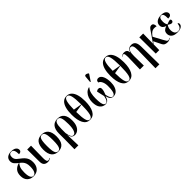

<svg xmlns="http://www.w3.org/2000/svg" viewBox="362 -2512 4453 4453"><g transform="rotate(-45 2588.0 -285.5)"><path d="M250 10Q156 10 96.5 -48Q37 -106 37 -214Q37 -318 89.5 -374.5Q142 -431 225 -451Q176 -489 142 -527.5Q108 -566 108 -624Q108 -694 157.5 -732Q207 -770 285 -770Q346 -770 383 -753.5Q420 -737 436 -711.5Q452 -686 452 -660Q452 -627 430.5 -610Q409 -593 372 -593Q372 -676 351.5 -718Q331 -760 280 -760Q245 -760 225 -736Q205 -712 205 -666Q205 -630 216.5 -604Q228 -578 253 -554.5Q278 -531 319 -501Q366 -467 401 -430Q436 -393 455 -346.5Q474 -300 474 -235Q474 -156 445.5 -101Q417 -46 366.5 -18Q316 10 250 10ZM252 0Q298 0 326 -51Q354 -102 354 -211Q354 -271 340 -312.5Q326 -354 299 -385.5Q272 -417 233 -445Q204 -420 181 -365Q158 -310 158 -211Q158 -99 183 -49.5Q208 0 252 0Z M720 10Q659 10 622.5 -23Q586 -56 585 -135L582 -536H708L702 -133Q701 -83 711 -47Q721 -11 752 -11Q769 -11 782 -18Q795 -25 808 -35L814 -26Q797 -11 775 -0.5Q753 10 720 10Z M1060 10Q959 10 901 -59Q843 -128 843 -269Q843 -547 1063 -547Q1166 -547 1223 -478Q1280 -409 1280 -269Q1280 -127 1224.5 -58.5Q1169 10 1060 10ZM1062 0Q1098 0 1119.5 -25.5Q1141 -51 1150.5 -110Q1160 -169 1160 -269Q1160 -369 1150.5 -428Q1141 -487 1119.5 -512Q1098 -537 1061 -537Q1025 -537 1004 -512Q983 -487 973.5 -428Q964 -369 964 -269Q964 -169 973.5 -110Q983 -51 1005 -25.5Q1027 0 1062 0Z M1362 235 1366 -90 1365 -279Q1365 -406 1420 -476.5Q1475 -547 1583 -547Q1691 -547 1745 -477.5Q1799 -408 1799 -273Q1799 -178 1772 -115Q1745 -52 1700.5 -20.5Q1656 11 1603 11Q1561 11 1530 -14.5Q1499 -40 1482 -115H1480L1490 235ZM1575 -10Q1623 -10 1650.5 -77.5Q1678 -145 1678 -273Q1678 -414 1657 -475.5Q1636 -537 1581 -537Q1527 -537 1504 -482.5Q1481 -428 1481 -308V-176Q1506 -10 1575 -10Z M2105 10Q1990 10 1935.5 -94Q1881 -198 1881 -379Q1881 -500 1905.5 -587.5Q1930 -675 1979.5 -722.5Q2029 -770 2106 -770Q2179 -770 2228.5 -722.5Q2278 -675 2303 -587Q2328 -499 2328 -378Q2328 -197 2272 -93.5Q2216 10 2105 10ZM2208 -390Q2207 -586 2184 -672.5Q2161 -759 2106 -759Q2051 -759 2027.5 -677.5Q2004 -596 2002 -424ZM2105 0Q2162 0 2184.5 -89.5Q2207 -179 2208 -382L2002 -347Q2003 -171 2025.5 -85.5Q2048 0 2105 0Z M2612 10Q2528 10 2475.5 -54Q2423 -118 2423 -249Q2423 -317 2444.5 -378Q2466 -439 2508 -483Q2550 -527 2612 -544L2620 -533Q2574 -486 2557.5 -411.5Q2541 -337 2541 -258Q2541 -159 2550.5 -103Q2560 -47 2579.5 -23.5Q2599 0 2628 0Q2656 0 2680 -33.5Q2704 -67 2721 -150Q2707 -217 2695.5 -262.5Q2684 -308 2678 -341Q2692 -353 2709.5 -360Q2727 -367 2745 -367Q2775 -367 2791 -349.5Q2807 -332 2804 -299Q2803 -266 2792 -229.5Q2781 -193 2764 -149Q2780 -70 2803 -35Q2826 0 2862 0Q2885 0 2905 -21.5Q2925 -43 2937 -97.5Q2949 -152 2949 -252Q2949 -340 2919.5 -399Q2890 -458 2847 -469Q2847 -509 2867 -526.5Q2887 -544 2916 -544Q2955 -544 2982.5 -519Q3010 -494 3027 -453.5Q3044 -413 3051.5 -364.5Q3059 -316 3059 -269Q3059 -184 3035.5 -121Q3012 -58 2969.5 -24Q2927 10 2870 10Q2816 10 2786.5 -23Q2757 -56 2742 -124Q2723 -52 2690 -21Q2657 10 2612 10ZM2735 -604 2721 -611 2734 -766Q2736 -794 2752.5 -802Q2769 -810 2793 -802.5Q2817 -795 2841 -775V-763Z M3378 10Q3263 10 3208.5 -94Q3154 -198 3154 -379Q3154 -500 3178.5 -587.5Q3203 -675 3252.5 -722.5Q3302 -770 3379 -770Q3452 -770 3501.5 -722.5Q3551 -675 3576 -587Q3601 -499 3601 -378Q3601 -197 3545 -93.5Q3489 10 3378 10ZM3481 -390Q3480 -586 3457 -672.5Q3434 -759 3379 -759Q3324 -759 3300.5 -677.5Q3277 -596 3275 -424ZM3378 0Q3435 0 3457.5 -89.5Q3480 -179 3481 -382L3275 -347Q3276 -171 3298.5 -85.5Q3321 0 3378 0Z M4019 235 4029 -338Q4030 -436 4013.5 -478Q3997 -520 3957 -520Q3910 -520 3887.5 -465Q3865 -410 3867 -315L3872 0H3744L3754 -400Q3753 -449 3749 -475.5Q3745 -502 3737.5 -511.5Q3730 -521 3718 -521Q3697 -521 3668 -497L3662 -506Q3682 -521 3705.5 -531Q3729 -541 3762 -541Q3802 -541 3829.5 -520.5Q3857 -500 3864 -440H3868Q3884 -503 3919 -525Q3954 -547 4001 -547Q4070 -547 4104.5 -500.5Q4139 -454 4140 -353L4147 235Z M4264 0 4260 -536H4386L4381 -209L4526 -418Q4553 -458 4572 -485Q4591 -512 4610 -526Q4629 -540 4656 -540Q4727 -540 4727 -435Q4675 -447 4637.5 -443Q4600 -439 4568.5 -417Q4537 -395 4504 -352L4488 -330L4610 -103Q4638 -50 4653.5 -31Q4669 -12 4693 -12Q4706 -12 4718.5 -20.5Q4731 -29 4741 -38L4748 -29Q4735 -17 4710.5 -4Q4686 9 4646 9Q4594 9 4564 -7.5Q4534 -24 4516 -60L4424 -246L4381 -189L4378 0Z M4969 10Q4869 10 4819.5 -32.5Q4770 -75 4770 -141Q4770 -201 4802.5 -232.5Q4835 -264 4884 -278V-282Q4838 -295 4811.5 -325Q4785 -355 4785 -401Q4785 -469 4838 -508Q4891 -547 4979 -547Q5041 -547 5077 -531Q5113 -515 5128.5 -490.5Q5144 -466 5144 -442Q5144 -410 5121.5 -390.5Q5099 -371 5043 -371Q5045 -462 5028.5 -499.5Q5012 -537 4974 -537Q4941 -537 4922 -507Q4903 -477 4903 -409Q4903 -364 4913.5 -333Q4924 -302 4934 -288Q4967 -302 4998.5 -312Q5030 -322 5055 -323Q5062 -318 5068 -308.5Q5074 -299 5074 -283Q5074 -263 5060 -249Q5046 -235 5025 -235Q5006 -235 4982.5 -246Q4959 -257 4933 -275Q4918 -258 4904 -225Q4890 -192 4890 -139Q4890 -102 4901 -71Q4912 -40 4936 -20.5Q4960 -1 4998 -1Q5026 -1 5050.5 -12.5Q5075 -24 5092 -54Q5109 -84 5115 -138Q5132 -134 5138.5 -122Q5145 -110 5145 -95Q5145 -71 5128.5 -46.5Q5112 -22 5073 -6Q5034 10 4969 10Z"/></g></svg>

Font: Noto Serif Display Condensed SemiBold
Style: Regular
Weight: 600
Width: 3
Designer: Monotype Design Team
Foundry: Monotype Imaging Inc.
Version: Version 2.009